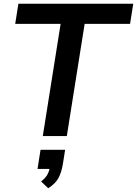

<svg xmlns="http://www.w3.org/2000/svg" viewBox="-20 -725 730 1023"><path d="M208 0 303 -598H61L78 -705H690L673 -598H431L336 0ZM237 278 199 242Q224 222 233.5 203.5Q243 185 247 160L271 175H180L196 73H327L315 149Q308 192 292 222.5Q276 253 237 278Z"/></svg>

Font: Nunito Sans 12pt ExtraLight
Style: Italic
Weight: 200
Italic angle: -9°
Designer: Vernon Adams
Foundry: Vernon Adams
Version: Version 3.101;gftools[0.9.27]